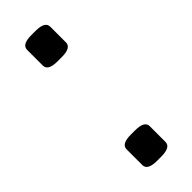

<svg xmlns="http://www.w3.org/2000/svg" viewBox="-186 -546 569 569"><g transform="rotate(-45 99.0 -261.5)"><path d="M108 -525H91C63 -525 51 -517 51 -503V-437C51 -423 63 -415 91 -415H108C136 -415 148 -423 148 -437V-503C148 -517 136 -525 108 -525ZM108 -108H91C63 -108 51 -100 51 -86V-20C51 -6 63 2 91 2H108C136 2 148 -6 148 -20V-86C148 -100 136 -108 108 -108Z"/></g></svg>

Font: Asap
Style: Regular
Weight: 400
Designer: Pablo Cosgaya
Foundry: Pablo Cosgaya
Version: Version 1.007;PS 001.007;hotconv 1.0.70;makeotf.lib2.5.58329